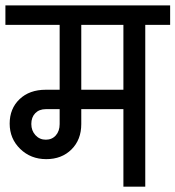

<svg xmlns="http://www.w3.org/2000/svg" viewBox="-32 -701 659 721"><path d="M606.9 -607.7H513.5V0H431.4V-291.1H273.2V-235Q273.2 -176.4 236.5 -139.9Q199.8 -103.4 141.6 -103.4Q83.4 -103.4 43.9 -141.8Q4.3 -180.3 4.3 -236.8Q4.3 -293.2 41.5 -328.6Q78.6 -364 139.9 -364H192V-607.7H-11.7V-680.7H606.9ZM431.4 -364V-607.7H273.2V-364ZM192 -291.1H139.9Q115.1 -291.1 100.3 -275.8Q85.6 -260.6 85.6 -235.4Q85.6 -210.3 101.2 -193.3Q116.9 -176.4 140.1 -176.4Q163.3 -176.4 177.7 -192.7Q192 -208.9 192 -235Z"/></svg>

Font: Puralecka Narrow
Style: Regular
Weight: 400
Designer: Hector Gatti, Marcela Romero, Pablo Cosgaya and Nicolas Silva
Version: Version 1.004;PS 001.004;hotconv 1.0.70;makeotf.lib2.5.58329